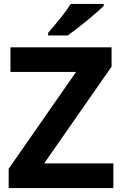

<svg xmlns="http://www.w3.org/2000/svg" viewBox="-20 -954 619 974"><path d="M555 0H24V-98L366 -589H33V-714H546V-616L204 -125H555ZM506 -924Q492 -910 469 -890Q446 -870 419.5 -848Q393 -826 367.5 -806.5Q342 -787 323 -774H224V-787Q240 -806 261.5 -831.5Q283 -857 304 -884.5Q325 -912 339 -934H506Z"/></svg>

Font: Noto Sans Ol Chiki
Style: Regular
Weight: 400
Designer: Monotype Design Team, Lewis McGuffie
Foundry: Monotype Imaging Inc.
Version: Version 2.003